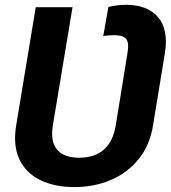

<svg xmlns="http://www.w3.org/2000/svg" viewBox="-20 -757 702 787"><path d="M284.7 9.8Q203.6 9.8 144.8 -19Q85.9 -47.9 59.3 -104.5Q32.7 -161.1 46.4 -243.7L126.5 -727.5H277.3L196.8 -243.7Q186 -177.2 213.6 -144Q241.2 -110.8 304.7 -110.4Q368.7 -110.8 406.2 -144.3Q443.8 -177.7 454.6 -243.7L502.4 -538.6Q509.8 -581.5 497.3 -597.2Q484.9 -612.8 448.2 -612.8Q438.5 -612.8 427.5 -612.1Q416.5 -611.3 403.3 -609.4L424.3 -728.5Q442.4 -732.9 460.2 -735.1Q478 -737.3 496.1 -737.3Q585 -737.3 628.2 -686.3Q671.4 -635.3 655.8 -538.6L607.4 -243.7Q594.2 -161.1 548.3 -104.7Q502.4 -48.3 434.3 -19.3Q366.2 9.8 284.7 9.8Z"/></svg>

Font: Inter 17pt
Style: Bold Italic
Weight: 700
Italic angle: -9.3988°
Version: Version 4.001;git-66647c0bb